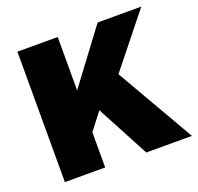

<svg xmlns="http://www.w3.org/2000/svg" viewBox="-117 -786 940 913"><g transform="rotate(-20 353.0 -330.0)"><path d="M473 0 332 -265 265 -178V0H61V-660H265V-390L467 -660H688L476 -395L704 0Z"/></g></svg>

Font: Elaine Sans ExtraBold
Style: Regular
Weight: 800
Designer: Wei Huang
Foundry: Wei Huang
Version: Version 2.001;December 24, 2019;FontCreator 12.0.0.2547 64-b